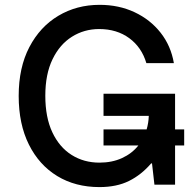

<svg xmlns="http://www.w3.org/2000/svg" viewBox="-20 -756 789 786"><path d="M734 -226.2V-160.5H696.7V0H612.2L602.3 -87H598.7Q558.9 -40.5 508.3 -15.3Q457.7 9.9 387.1 9.9Q288.7 9.9 214.3 -35.3Q139.9 -80.6 98.2 -164.4Q56.5 -248.2 56.5 -363.3Q56.5 -479.4 100.1 -563Q143.8 -646.7 218.9 -691.4Q294 -736.2 387.8 -736.2Q466.6 -736.2 530.9 -706Q595.2 -675.8 637.4 -622.2Q679.7 -568.5 691.8 -497.5H579.2Q560 -562.5 509.1 -599.8Q458.1 -637.1 386 -637.1Q324.6 -637.1 274.5 -605.6Q224.4 -574.2 195 -513.3Q165.5 -452.4 165.5 -364Q165.5 -275.6 194.2 -214.5Q223 -153.4 273.1 -121.8Q323.2 -90.2 387.1 -90.2Q438.6 -90.2 479.4 -108.8Q520.2 -127.5 546.5 -160.5H403.8V-226.2H580.3Q588.1 -252.5 589.1 -281.6H403.8V-372.2H696.7V-226.2Z"/></svg>

Font: Inter Zeller Medium
Style: Regular
Weight: 500
Designer: Rasmus Andersson; Joe Bland
Foundry: zeller
Version: Version 3.015;git-dec3a8cb1